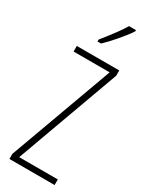

<svg xmlns="http://www.w3.org/2000/svg" viewBox="-242 -995 816 1042"><g transform="rotate(30 165.5 -474.5)"><path d="M311 0H28V-32L264 -679H38V-714H304V-681L69 -35H311ZM273 -941Q262 -924 246 -903.5Q230 -883 212 -862Q194 -841 177 -823Q160 -805 145 -791H123V-803Q145 -830 163 -853.5Q181 -877 197.5 -900Q214 -923 230 -949H273Z"/></g></svg>

Font: Noto Sans Khmer ExtraCondensed ExtraLight
Style: Regular
Weight: 250
Width: 2
Designer: Danh Hong and the Monotype Design Team
Foundry: Monotype Imaging Inc.
Version: Version 2.004